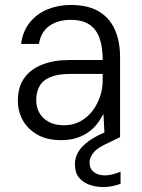

<svg xmlns="http://www.w3.org/2000/svg" viewBox="-20 -553 573 774"><path d="M227 12Q169 12 130 -10.5Q91 -33 71.5 -69Q52 -105 52 -147Q52 -202 77.5 -238Q103 -274 150 -292.5Q197 -311 258 -311H394Q394 -364 381 -400Q368 -436 339.5 -454.5Q311 -473 265 -473Q214 -473 179.5 -449Q145 -425 137 -376H65Q72 -428 100.5 -463Q129 -498 172 -515.5Q215 -533 265 -533Q335 -533 379 -506.5Q423 -480 443.5 -432.5Q464 -385 464 -324V0H402L397 -94Q387 -74 372.5 -55Q358 -36 337.5 -21Q317 -6 289.5 3Q262 12 227 12ZM238 -48Q274 -48 303 -63.5Q332 -79 352 -105Q372 -131 383 -163Q394 -195 394 -229V-255H264Q213 -255 182.5 -242Q152 -229 139 -205Q126 -181 126 -150Q126 -120 139 -97.5Q152 -75 177 -61.5Q202 -48 238 -48ZM395 201Q367 201 341 192Q315 183 298.5 163Q282 143 282 109Q282 86 292.5 65Q303 44 327 24Q351 4 390 -14L446 -38L464 0L404 29Q370 45 355.5 64Q341 83 341 102Q341 127 358 140.5Q375 154 403 154Q417 154 433.5 150Q450 146 466 139V188Q450 194 432 197.5Q414 201 395 201Z"/></svg>

Font: DM Sans 10pt Light
Style: Regular
Weight: 300
Version: Version 4.004;gftools[0.9.30]